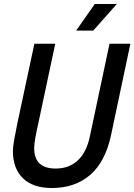

<svg xmlns="http://www.w3.org/2000/svg" viewBox="-20 -930 676 966"><path d="M241 16Q146 16 95.5 -33Q45 -82 45 -170Q45 -192 51.5 -227.5Q58 -263 67 -308L153 -710H258L169 -292Q163 -266 157.5 -235Q152 -204 152 -184Q152 -82 260 -82Q327 -82 371 -122.5Q415 -163 432 -243L531 -710H636L538 -247Q509 -114 432.5 -49Q356 16 241 16ZM363 -776 457 -910H568L449 -776Z"/></svg>

Font: Geist Mono Medium
Style: Italic
Weight: 500
Italic angle: -12°
Monospace: yes
Designer: Basement.studio, Andrés Briganti, Mateo Zaragoza
Foundry: Basement.studio, Vercel, Andrés Briganti, Guido Ferreyra, Mateo Zaragoza
Version: Version 1.500; ttfautohint (v1.8.4.7-5d5b)